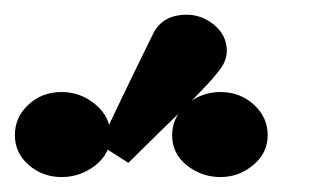

<svg xmlns="http://www.w3.org/2000/svg" viewBox="-80 -779 427 257"><path d="M215.3 -542Q189.9 -542 170.2 -557.6Q150.4 -573.2 150.4 -598.1Q150.4 -622.1 169.7 -638.9Q189 -655.8 215.3 -655.8Q241.2 -655.8 259.8 -638.9Q278.3 -622.1 278.3 -598.1Q278.3 -574.2 259 -558.1Q239.7 -542 215.3 -542ZM223.6 -710.9Q223.6 -699.2 215.8 -688Q204.6 -671.4 161.1 -628.9Q138.2 -606.9 91.8 -561L53.7 -585.4Q77.6 -637.7 125 -733.9Q137.7 -759.3 169.9 -759.3Q190.4 -759.3 207 -745.4Q223.6 -731.4 223.6 -710.9ZM67.9 -598.1Q67.9 -573.7 47.9 -557.9Q27.8 -542 2.4 -542Q-22.9 -542 -41.5 -558.1Q-60.1 -574.2 -60.1 -598.1Q-60.1 -622.1 -42 -638.9Q-23.9 -655.8 2.4 -655.8Q28.3 -655.8 48.1 -638.9Q67.9 -622.1 67.9 -598.1Z"/></svg>

Font: Accordance
Style: Bold
Weight: 700
Version: Version 1.2 (build January 31, 2020) Miklal Software Solutio